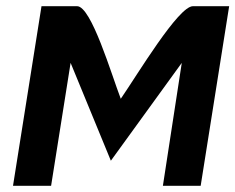

<svg xmlns="http://www.w3.org/2000/svg" viewBox="-20 -600 760 620"><path d="M22 0H145L208 -397L338 -81L567 -397L506 0H628L720 -580H603C556 -580 425 -361 370 -281C340 -359 275 -580 229 -580H114Z"/></svg>

Font: Charger Sport
Style: UltObl
Weight: 1000
Designer: Jasper
Foundry: Cannot Into Space Fonts
Version: Version 1.1